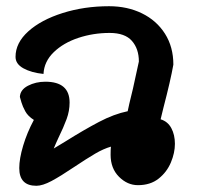

<svg xmlns="http://www.w3.org/2000/svg" viewBox="-20 -583 649 618"><path d="M333 -477Q280 -477 232 -461Q184 -445 153 -415Q122 -385 120 -345Q81 -349 55.5 -363Q30 -377 30 -400Q30 -445 71 -482Q112 -519 181.5 -541Q251 -563 331 -563Q390 -563 437 -540Q484 -517 511 -474.5Q538 -432 538 -375Q529 -324 506 -236L497 -199Q520 -192 531.5 -170.5Q543 -149 543 -120Q543 -91 530 -60Q517 -29 490.5 -8Q464 13 424 13Q390 13 363 -14Q336 -41 336 -85Q336 -101 337 -111Q313 -104 286.5 -88.5Q260 -73 218 -45Q175 -16 146 -0.5Q117 15 97 15Q42 15 42 -42Q42 -72 54.5 -114Q67 -156 89 -197Q70 -209 61.5 -224.5Q53 -240 49 -253.5Q45 -267 44 -271Q45 -294 70 -307Q95 -320 126 -320Q204 -320 204 -253Q204 -226 194.5 -200Q185 -174 167 -137Q164 -130 160 -121.5Q156 -113 153 -105L191 -128Q250 -165 298.5 -190.5Q347 -216 391 -225Q393 -237 408 -298L427 -385Q427 -426 404.5 -451.5Q382 -477 333 -477Z"/></svg>

Font: Sriracha
Style: Regular
Weight: 400
Designer: Suppakit Chalermlarp
Version: Version 1.002g